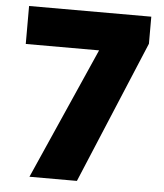

<svg xmlns="http://www.w3.org/2000/svg" viewBox="-52 -760 689 806"><g transform="rotate(5 293.0 -357.0)"><path d="M102 0 347 -554H38V-714H553V-600L302 0Z"/></g></svg>

Font: Noto Sans Cherokee Black
Style: Regular
Weight: 900
Designer: Monotype Design Team
Foundry: Monotype Imaging Inc.
Version: Version 2.001; ttfautohint (v1.8.4.7-5d5b)